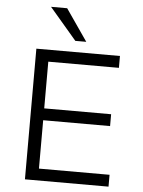

<svg xmlns="http://www.w3.org/2000/svg" viewBox="-61 -984 768 1032"><g transform="rotate(5 323.0 -468.0)"><path d="M113 0V-705H564V-641H183V-389H544V-325H183V-64H564V0ZM318 -765 172 -936H259L377 -765Z"/></g></svg>

Font: Nunito Sans 7pt Light
Style: Regular
Weight: 300
Designer: Vernon Adams
Foundry: Vernon Adams
Version: Version 3.101;gftools[0.9.27]